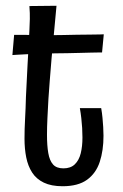

<svg xmlns="http://www.w3.org/2000/svg" viewBox="-20 -636 426 666"><path d="M197 10Q158 10 132 -2.5Q106 -15 91.5 -37.5Q77 -60 71 -90Q65 -120 65 -155Q65 -188 67 -224Q69 -260 70 -300Q73 -366 75.5 -410Q78 -454 79.5 -482Q81 -510 82 -530.5Q83 -551 83.5 -570Q84 -589 82 -615L176 -616Q172 -571 167.5 -524.5Q163 -478 159 -435Q155 -392 152.5 -355Q150 -318 148 -293Q146 -257 144.5 -226Q143 -195 143 -168Q143 -131 147.5 -105Q152 -79 164 -65.5Q176 -52 200 -52Q225 -52 239.5 -66Q254 -80 260 -104Q266 -128 266 -159Q266 -175 265 -192Q264 -209 262 -226.5Q260 -244 257 -261H331Q334 -244 335.5 -227.5Q337 -211 338 -195.5Q339 -180 339 -165Q339 -114 326 -74.5Q313 -35 282 -12.5Q251 10 197 10ZM23 -445 29 -515Q29 -515 40 -515Q51 -515 68.5 -515Q86 -515 104.5 -514.5Q123 -514 137 -514Q151 -514 156 -514Q175 -514 198.5 -514.5Q222 -515 246.5 -515.5Q271 -516 292.5 -516Q314 -516 327 -516.5Q340 -517 340 -517L334 -454Q334 -454 323.5 -454Q313 -454 295.5 -453.5Q278 -453 256.5 -452.5Q235 -452 214 -451.5Q193 -451 174 -451Q151 -451 124.5 -450Q98 -449 75 -448Q52 -447 37.5 -446Q23 -445 23 -445Z"/></svg>

Font: Truculenta Medium
Style: Regular
Weight: 500
Version: Version 1.002